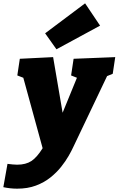

<svg xmlns="http://www.w3.org/2000/svg" viewBox="-79 -888 712 1153"><path d="M-59 236 -34 96Q-17 98 -3 99.5Q11 101 24 101Q76 101 109.5 79Q143 57 177 2L61 -421L25 -435L40 -535L240 -545L297 -211L383 -421L348 -435L363 -535L613 -545L598 -445L564 -431L361 -5Q351 17 333 48.5Q315 80 288 114Q261 148 223.5 178Q186 208 136.5 226.5Q87 245 24 245Q-17 245 -59 236ZM260 -592 192 -688 432 -868 522 -734Z"/></svg>

Font: Bitter Black
Style: Italic
Weight: 900
Italic angle: -9°
Designer: Sol Matas, and Bitter project Authors
Foundry: Sol Matas
Version: Version 2.001